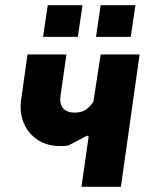

<svg xmlns="http://www.w3.org/2000/svg" viewBox="-20 -720 587 740"><path d="M294 0 321 -189Q322 -197 318 -197Q314 -197 304 -191L245 -160Q237 -158 229 -157.5Q221 -157 214 -157Q161 -157 124.5 -181.5Q88 -206 71.5 -246Q55 -286 61 -332L86 -510H236L213 -349Q209 -318 224 -302Q239 -286 267 -286Q298 -286 314.5 -300Q331 -314 340 -328L368 -510H518L446 0ZM350 -578 368 -700H502L484 -578ZM146 -578 164 -700H298L280 -578Z"/></svg>

Font: Finlandica
Style: Bold Italic
Weight: 700
Italic angle: -8°
Designer: Niklas Ekholm, Juho Hiilivirta, Jaakko Suomalainen
Foundry: Helsinki Type Studio
Version: Version 1.064; ttfautohint (v1.8.4.7-5d5b)